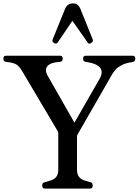

<svg xmlns="http://www.w3.org/2000/svg" viewBox="-27 -1107 814 1127"><path d="M288 -856Q277 -864 282 -875L355 -1055Q368 -1087 402 -1087Q431 -1087 445 -1055L517 -876Q522 -863 510 -856L507 -854Q494 -846 487 -858L398 -985L312 -858Q309 -853 302.5 -851.5Q296 -850 291 -854ZM750 -780Q767 -780 767 -764V-760Q767 -746 751 -743Q731 -740 714.5 -735.5Q698 -731 685.5 -723.5Q673 -716 665 -711Q657 -706 648 -694.5Q639 -683 635.5 -678Q632 -673 624 -658.5Q616 -644 613 -639L428 -317Q425 -312 425 -307V-109Q425 -60 472 -47L505 -37Q517 -34 517 -20V-16Q517 0 500 0H237Q221 0 221 -16V-20Q221 -34 234 -37L268 -47Q315 -60 315 -109V-325Q315 -332 313 -335L104 -688Q85 -719 68.5 -729Q52 -739 9 -744Q-7 -746 -7 -761V-764Q-7 -780 10 -780H325Q341 -780 341 -764V-761Q341 -747 326 -744H325Q272 -741 252.5 -720Q233 -699 252 -664L410 -387L558 -645Q603 -726 476 -744Q461 -746 461 -761V-764Q461 -780 477 -780Z"/></svg>

Font: Caslon OS
Style: Regular
Weight: 400
Designer: Alfredo Marco Pradil
Foundry: Hanken Design Co.
Version: Version 1.000;PS 001.000;hotconv 1.0.88;makeotf.lib2.5.64775